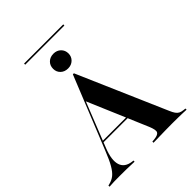

<svg xmlns="http://www.w3.org/2000/svg" viewBox="-238 -936 1059 1059"><g transform="rotate(-45 291.5 -407.0)"><path d="M126.6 -162.9Q100 -95.2 112.5 -55.6Q125 -16.1 176.6 -9.7L185.5 -8.9V0Q153.2 -1.6 125.4 -2Q97.6 -2.4 72.6 -2.4Q47.6 -2.4 28.2 -2Q8.9 -1.6 -9.7 0V-8.9L0 -11.3Q23.4 -16.9 41.1 -31Q58.9 -45.2 76.2 -75Q93.5 -104.8 114.5 -158.1L285.5 -581.5H293.5L518.5 -63.7Q526.6 -44.4 534.3 -33.5Q541.9 -22.6 552 -17.3Q562.1 -12.1 577.4 -10.5L591.1 -8.9V0Q579.8 -0.8 564.1 -1.2Q548.4 -1.6 529 -2Q509.7 -2.4 487.9 -2.4H477.4H473.4Q450.8 -2.4 429.8 -2Q408.9 -1.6 391.1 -1.2Q373.4 -0.8 358.9 -0.4Q344.4 0 333.1 0V-8.9L350 -10.5Q380.6 -13.7 387.5 -27Q394.4 -40.3 378.2 -79L228.2 -431.5L239.5 -447.6ZM133.9 -196.8 137.1 -205.6H375L379 -196.8ZM290.3 -622.6Q263.7 -622.6 246.8 -638.7Q229.8 -654.8 229.8 -679.8Q229.8 -705.6 246.8 -721.8Q263.7 -737.9 290.3 -737.9Q316.1 -737.9 333.1 -721.4Q350 -704.8 350 -679.8Q350 -655.6 333.1 -639.1Q316.1 -622.6 290.3 -622.6ZM137.1 -804.8V-813.7H442.7V-804.8Z"/></g></svg>

Font: Playfair 144pt SemiCondensed
Style: Bold
Weight: 700
Width: 4
Designer: Claus Eggers Sørensen
Foundry: Claus Eggers Sørensen
Version: Version 2.203